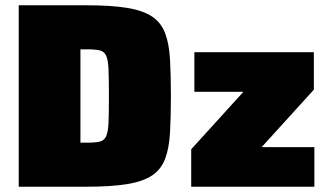

<svg xmlns="http://www.w3.org/2000/svg" viewBox="-20 -708 1247 728"><path d="M51 0V-688H306Q402 -688 462.5 -678Q523 -668 557 -645Q591 -622 606 -582.5Q621 -543 624.5 -484.5Q628 -426 628 -344Q628 -262 624.5 -203.5Q621 -145 606 -105.5Q591 -66 557 -43Q523 -20 462.5 -10Q402 0 306 0ZM285 -167H309Q341 -167 358 -171Q375 -175 382.5 -191.5Q390 -208 391.5 -244Q393 -280 393 -343Q393 -408 391.5 -444.5Q390 -481 382.5 -497Q375 -513 358 -517Q341 -521 309 -521H285ZM705 0V-142L903 -360H717V-510H1170V-368L972 -150H1172V0Z"/></svg>

Font: Saira Black
Style: Regular
Weight: 900
Designer: Hector Gatti with collaboration of the Omnibus-Type team
Foundry: Omnibus-Type
Version: Version 1.100; ttfautohint (v1.8.3)